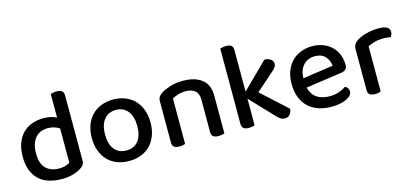

<svg xmlns="http://www.w3.org/2000/svg" viewBox="-59 -1070 3206 1497"><g transform="rotate(-15 1544.5 -321.5)"><path d="M279 -482Q309 -482 335.5 -475.5Q362 -469 382 -459V-649Q389 -651 402 -654Q415 -657 430 -657Q459 -657 473 -646Q487 -635 487 -609V-85Q487 -64 478 -50.5Q469 -37 450 -25Q427 -10 387.5 2Q348 14 297 14Q240 14 193 -0.5Q146 -15 113 -45.5Q80 -76 62 -122.5Q44 -169 44 -232Q44 -297 62.5 -344.5Q81 -392 113 -422.5Q145 -453 187.5 -467.5Q230 -482 279 -482ZM383 -371Q366 -382 343 -390Q320 -398 292 -398Q262 -398 236.5 -389Q211 -380 192 -359.5Q173 -339 162 -307.5Q151 -276 151 -231Q151 -147 190.5 -109Q230 -71 296 -71Q326 -71 346.5 -77.5Q367 -84 383 -93Z M1076 -234Q1076 -177 1059 -131Q1042 -85 1011.5 -53Q981 -21 937 -3.5Q893 14 839 14Q785 14 741 -3.5Q697 -21 666.5 -53Q636 -85 619 -131Q602 -177 602 -234Q602 -291 619 -337Q636 -383 667 -415Q698 -447 742 -464.5Q786 -482 839 -482Q892 -482 936 -464.5Q980 -447 1011 -414.5Q1042 -382 1059 -336.5Q1076 -291 1076 -234ZM839 -398Q779 -398 744 -355Q709 -312 709 -234Q709 -156 743 -113.5Q777 -71 839 -71Q901 -71 935 -113.5Q969 -156 969 -234Q969 -311 934.5 -354.5Q900 -398 839 -398Z M1505 -303Q1505 -352 1477.5 -375Q1450 -398 1403 -398Q1368 -398 1340.5 -389Q1313 -380 1293 -369V-2Q1286 1 1273.5 3.5Q1261 6 1246 6Q1217 6 1203 -5Q1189 -16 1189 -42V-372Q1189 -395 1198 -409Q1207 -423 1228 -437Q1256 -454 1301 -468Q1346 -482 1403 -482Q1500 -482 1555 -438.5Q1610 -395 1610 -307V-2Q1603 1 1590 3.5Q1577 6 1562 6Q1533 6 1519 -5Q1505 -16 1505 -42V-303Z M1854 -2Q1847 1 1834.5 3.5Q1822 6 1807 6Q1778 6 1764 -5Q1750 -16 1750 -42V-649Q1757 -651 1770 -654Q1783 -657 1798 -657Q1827 -657 1840.5 -646Q1854 -635 1854 -609V-274L2060 -477Q2092 -476 2110.5 -462Q2129 -448 2129 -426Q2129 -408 2117 -394Q2105 -380 2082 -360L1949 -243L2155 -55Q2152 -26 2137.5 -9.5Q2123 7 2097 7Q2077 7 2061.5 -3Q2046 -13 2028 -33L1854 -217V-2Z M2322 -181Q2336 -124 2376.5 -96.5Q2417 -69 2480 -69Q2522 -69 2557 -82Q2592 -95 2613 -110Q2641 -94 2641 -65Q2641 -48 2628 -33.5Q2615 -19 2592.5 -8.5Q2570 2 2539.5 8Q2509 14 2474 14Q2416 14 2368.5 -2Q2321 -18 2287 -50Q2253 -82 2234.5 -129Q2216 -176 2216 -238Q2216 -298 2234 -343.5Q2252 -389 2283 -419.5Q2314 -450 2356 -466Q2398 -482 2446 -482Q2494 -482 2533.5 -466.5Q2573 -451 2601.5 -423.5Q2630 -396 2645.5 -358Q2661 -320 2661 -275Q2661 -250 2649 -238.5Q2637 -227 2614 -223ZM2446 -401Q2391 -401 2354.5 -364Q2318 -327 2316 -258L2562 -293Q2558 -338 2529 -369.5Q2500 -401 2446 -401Z M2872 -2Q2865 1 2852.5 3.5Q2840 6 2825 6Q2796 6 2782 -5Q2768 -16 2768 -42V-370Q2768 -395 2778 -410.5Q2788 -426 2810 -440Q2839 -458 2884 -470Q2929 -482 2983 -482Q3071 -482 3071 -432Q3071 -420 3067 -409.5Q3063 -399 3058 -391Q3048 -393 3033 -395Q3018 -397 3001 -397Q2961 -397 2928 -388.5Q2895 -380 2872 -367Z"/></g></svg>

Font: Baloo Tammudu 2 Medium
Style: Regular
Weight: 500
Designer: Maithili Shingre, Omkar Shende and Ek Type
Foundry: Ek Type
Version: Version 1.640;hotconv 1.0.111;makeotfexe 2.5.65597; ttfautoh